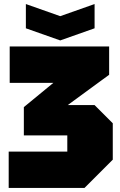

<svg xmlns="http://www.w3.org/2000/svg" viewBox="-20 -790 595 950"><path d="M398 140H23V-40H313V-120H98V-260L244 -380H28V-560H520V-420L315 -270H448L538 -180V0ZM448 -770V-650L278 -590L108 -650V-770L278 -710Z"/></svg>

Font: Tektur SemiCondensed Black
Style: Regular
Weight: 900
Width: 4
Designer: Adam Jagosz
Foundry: Adam Jagosz
Version: Version 1.005;gftools[0.9.30]